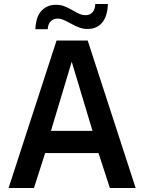

<svg xmlns="http://www.w3.org/2000/svg" viewBox="-20 -941 721 961"><path d="M263 -738H419L659 0H530L473 -175H206L150 0H23ZM443 -286 339 -632 235 -286ZM259 -917Q283 -917 301.5 -910Q320 -903 346 -888Q367 -876 380 -870.5Q393 -865 408 -865Q430 -865 443 -879.5Q456 -894 457 -921H520Q518 -860 491.5 -828Q465 -796 419 -796Q396 -796 376 -803.5Q356 -811 331 -825Q309 -837 295.5 -842.5Q282 -848 268 -848Q247 -848 233.5 -834Q220 -820 219 -795H157Q160 -859 188.5 -888Q217 -917 259 -917Z"/></svg>

Font: Exo SemiBold
Style: Regular
Weight: 600
Designer: Natanael Gama
Foundry: Natanael Gama
Version: Version 1.500